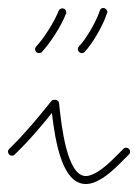

<svg xmlns="http://www.w3.org/2000/svg" viewBox="-30 -491 346 481"><path d="M185 -30C212 -30 242 -53 270 -81L293 -104C295 -106 296 -108 296 -111C296 -116 292 -121 286 -121C283 -121 281 -120 279 -118L256 -95C230 -69 204 -50 185 -50C138 -50 124 -174 118 -232C118 -237 113 -241 108 -241H106C103 -241 100 -240 98 -237C66 -197 30 -154 1 -126L-7 -118C-9 -116 -10 -114 -10 -111C-10 -106 -6 -101 0 -101C3 -101 5 -102 7 -104L15 -112C40 -136 72 -173 100 -208C108 -142 124 -30 185 -30ZM68 -358C71 -358 74 -359 75 -361C96 -383 124 -427 135 -456C136 -457 136 -459 136 -460C136 -466 132 -470 126 -470C122 -470 118 -467 117 -464C106 -436 80 -395 61 -375C59 -373 58 -371 58 -368C58 -362 62 -358 68 -358ZM175 -358C178 -358 180 -359 182 -361C203 -383 229 -429 238 -458C239 -459 239 -460 239 -461C239 -466 234 -471 229 -471C224 -471 221 -468 220 -464C211 -437 187 -395 168 -375C166 -373 165 -371 165 -368C165 -362 170 -358 175 -358Z"/></svg>

Font: Mistral SingleLine Outline
Style: Regular
Weight: 300
Designer: François Chastanet, Élisa Garzelli, Anais Alves, Morgane Autin
Foundry: institut supérieur des arts et du design Toulouse / isdaT
Version: Version 1.000;Glyphs 3.3 (3337)